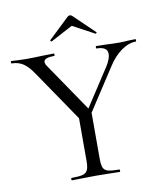

<svg xmlns="http://www.w3.org/2000/svg" viewBox="-91 -866 795 937"><g transform="rotate(-10 306.0 -397.5)"><path d="M473 -577Q473 -613 419 -613Q417 -613 417 -619Q417 -625 419 -625L466 -624Q504 -622 536 -622Q553 -622 577 -624L614 -625Q616 -625 616 -619Q616 -613 614 -613Q578 -613 541 -586.5Q504 -560 475 -514L318 -273L301 -288L451 -518Q473 -553 473 -577ZM-1 -613Q-4 -613 -4 -619Q-4 -625 -1 -625Q11 -625 35 -623L70 -622Q104 -622 156 -624L210 -625Q212 -625 212 -619Q212 -613 210 -613Q158 -613 158 -592Q158 -581 168 -568L339 -317L290 -272L110 -536Q82 -579 57 -596Q32 -613 -1 -613ZM341 -319V-81Q341 -50 347 -36Q353 -22 370.5 -17Q388 -12 426 -12Q429 -12 429 -6Q429 0 426 0Q395 0 378 -1L308 -2L239 -1Q221 0 190 0Q187 0 187 -6Q187 -12 190 -12Q228 -12 245.5 -17Q263 -22 269.5 -36.5Q276 -51 276 -81V-310ZM319 -795Q325 -795 330 -790L432 -692Q433 -692 433 -690Q433 -688 430.5 -686Q428 -684 427 -685L319 -743L210 -685Q208 -684 205 -687.5Q202 -691 204 -692L307 -790Q312 -795 319 -795Z"/></g></svg>

Font: Cormorant SC
Style: Regular
Weight: 400
Designer: Christian Thalmann (Catharsis Fonts)
Foundry: Catharsis Fonts
Version: Version 4.000